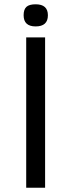

<svg xmlns="http://www.w3.org/2000/svg" viewBox="-20 -874 333 894"><path d="M102 -700H190V0H102ZM146 -854Q203 -854 203 -803Q203 -751 146 -751Q90 -751 90 -803Q90 -830 103 -842Q116 -854 146 -854Z"/></svg>

Font: Fivo Sans
Style: Regular
Weight: 400
Designer: Alexander Slobzheninov
Foundry: Alexander Slobzheninov
Version: 1.0